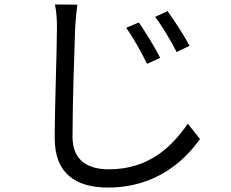

<svg xmlns="http://www.w3.org/2000/svg" viewBox="-20 -791 1040 863"><path d="M604 -690 547 -666C580 -620 615 -557 641 -504L700 -531C676 -579 629 -654 604 -690ZM733 -741 677 -715C711 -671 747 -609 774 -557L832 -585C808 -631 759 -706 733 -741ZM227 -771C233 -742 236 -707 236 -671C236 -566 226 -316 226 -169C226 -8 324 52 466 52C684 52 812 -72 879 -166L824 -235C753 -132 650 -30 469 -30C377 -30 306 -68 306 -176C306 -324 314 -559 318 -671C320 -703 323 -737 328 -770Z"/></svg>

Font: Source Han Sans KR Regular
Style: Regular
Weight: 400
Designer: Ryoko NISHIZUKA (kana & ideographs); Paul D. Hunt (Latin, Greek & Cyrillic); Wenlong ZHANG (bopomofo); Sandoll Communica
Foundry: Adobe Systems Incorporated
Version: Version 1.004;PS 1.004;hotconv 1.0.82;makeotf.lib2.5.63406